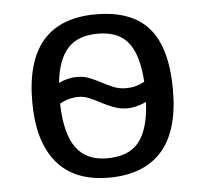

<svg xmlns="http://www.w3.org/2000/svg" viewBox="-44 -585 689 642"><g transform="rotate(-5 300.0 -264.0)"><path d="M535.2 -264.6Q535.2 -126 474.1 -58.1Q413.1 9.8 296.9 9.8Q181.2 9.8 122.1 -60.8Q63 -131.3 63 -264.6Q63 -538.1 299.8 -538.1Q420.9 -538.1 478 -471.4Q535.2 -404.8 535.2 -264.6ZM218.8 -268.1Q185.1 -268.1 155.3 -251Q157.7 -150.4 192.1 -102.8Q226.6 -55.2 295.9 -55.2Q369.6 -55.2 403.6 -98.1Q437.5 -141.1 441.9 -231.4Q406.2 -215.8 379.9 -215.8Q354.5 -215.8 333.3 -223.9Q312 -231.9 293 -241.9Q273.9 -252 255.9 -260Q237.8 -268.1 218.8 -268.1ZM381.3 -283.2Q412.1 -283.2 441.9 -299.3Q436.5 -388.2 403.8 -430.7Q371.1 -473.1 301.3 -473.1Q234.4 -473.1 200.2 -435.8Q166 -398.4 157.7 -320.3Q188 -335 218.8 -335Q243.2 -335 262.5 -326.9Q281.7 -318.8 300 -309.1Q318.4 -299.3 337.6 -291.3Q356.9 -283.2 381.3 -283.2Z"/></g></svg>

Font: Liberation Mono
Style: Regular
Weight: 400
Monospace: yes
Designer: Steve Matteson
Foundry: Ascender Corporation
Version: Version 2.1.5